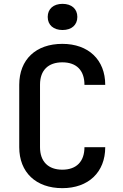

<svg xmlns="http://www.w3.org/2000/svg" viewBox="-20 -968 640 998"><path d="M305 -812C352 -812 382 -838 382 -880C382 -922 352 -948 305 -948C258 -948 228 -922 228 -880C228 -838 258 -812 305 -812ZM304 10C440 10 527 -73 527 -203H419C419 -128 377 -86 304 -86C231 -86 188 -128 188 -203V-528C188 -603 231 -644 304 -644C377 -644 419 -603 419 -527H527C527 -657 440 -740 304 -740C167 -740 80 -659 80 -527V-203C80 -72 167 10 304 10Z"/></svg>

Font: Tekne LDO SemiBold
Style: Regular
Weight: 600
Monospace: yes
Designer: Alessio Laiso, Mario Rullo, Paolo Rosset
Foundry: Alessio Laiso
Version: Version 1.000;hotconv 1.0.109;makeotfexe 2.5.65596